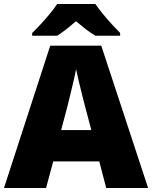

<svg xmlns="http://www.w3.org/2000/svg" viewBox="-20 -947 766 967"><path d="M515 0 480 -134H248L212 0H0L233 -717H490L726 0ZM409 -409Q404 -428 395 -463.5Q386 -499 377 -537Q368 -575 363 -599Q359 -575 350.5 -539Q342 -503 333.5 -468Q325 -433 319 -409L288 -292H440ZM460 -927Q476 -904 498.5 -876.5Q521 -849 544.5 -823.5Q568 -798 585 -781V-767H461Q435 -782 412 -800Q389 -818 363 -840Q337 -818 315.5 -801Q294 -784 268 -767H142V-781Q161 -799 184.5 -824.5Q208 -850 230.5 -877Q253 -904 268 -927Z"/></svg>

Font: Noto Sans Telugu Black
Style: Regular
Weight: 900
Designer: Jelle Bosma - Monotype Design Team
Foundry: Monotype Imaging Inc.
Version: Version 2.005; ttfautohint (v1.8.4.7-5d5b)